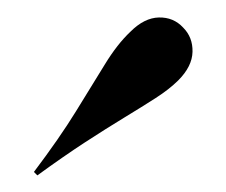

<svg xmlns="http://www.w3.org/2000/svg" viewBox="-20 -686 263 223"><path d="M23.4 -482.3 19.4 -486.3Q49.2 -525.8 68.1 -556.5Q87.1 -587.1 101.6 -610.9Q116.1 -634.7 131.5 -649.2Q147.6 -665.3 164.5 -665.7Q181.5 -666.1 192.7 -654Q204 -642.7 203.6 -625.8Q203.2 -608.9 187.1 -592.7Q176.6 -582.3 160.9 -572.2Q145.2 -562.1 124.6 -549.6Q104 -537.1 78.6 -520.6Q53.2 -504 23.4 -482.3Z"/></svg>

Font: Playfair 144pt SemiExpanded Medium
Style: Regular
Weight: 500
Width: 6
Designer: Claus Eggers Sørensen
Foundry: Claus Eggers Sørensen
Version: Version 2.203